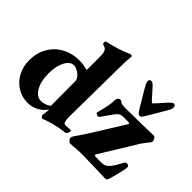

<svg xmlns="http://www.w3.org/2000/svg" viewBox="-136 -985 1285 1285"><g transform="rotate(45 506.5 -343.0)"><path d="M544 -62Q549 -62 551 -60Q553 -58 553 -51Q553 -43 546.5 -33.5Q540 -24 535 -24Q449 -14 376 13Q364 19 358 19Q355 19 349 12Q343 5 343 1Q347 -21 349 -51V-57Q327 -24 291 -5Q255 14 216 14Q162 14 117 -13.5Q72 -41 46.5 -89Q21 -137 21 -196Q21 -265 52 -319Q83 -373 138 -403Q193 -433 264 -433Q293 -433 323 -425L336 -422Q340 -422 340 -433V-546Q340 -582 332 -598Q324 -614 303 -618Q291 -621 291 -634Q291 -647 302 -649Q338 -656 380.5 -669.5Q423 -683 451 -695Q473 -705 477 -705Q482 -705 485.5 -701.5Q489 -698 489 -693Q488 -689 486.5 -672.5Q485 -656 484 -638L478 -122Q478 -87 483 -73Q488 -59 501 -59L540 -62ZM489 -692V-693ZM340 -84 339 -315Q339 -329 326 -345.5Q313 -362 293.5 -373Q274 -384 258 -384Q222 -384 198.5 -339Q175 -294 175 -224Q175 -151 202 -104.5Q229 -58 271 -58Q286 -58 307 -65Q328 -72 340 -84ZM583 -25Q583 -32 591.5 -45Q600 -58 609 -71Q613 -77 617 -82.5Q621 -88 625 -94L671 -166Q729 -258 792 -361Q794 -365 794 -367Q794 -373 781 -373H736Q721 -373 711 -369Q701 -365 691 -355Q682 -346 639 -284L623 -261Q618 -256 611 -256Q603 -256 596 -260.5Q589 -265 590 -271Q591 -275 603.5 -326Q616 -377 616 -414Q616 -425 623.5 -433Q631 -441 640 -441Q650 -441 660 -431Q668 -424 709 -424L751 -425Q876 -425 967 -429Q976 -429 983 -417.5Q990 -406 990 -395Q990 -390 987 -385Q970 -365 944 -329L784 -68Q781 -64 781 -60Q781 -53 799 -53H850Q866 -53 878 -58Q890 -63 902 -76Q915 -90 924.5 -105.5Q934 -121 942 -135.5Q950 -150 955 -159Q961 -170 973 -170Q981 -170 987 -165.5Q993 -161 993 -154Q993 -139 982.5 -95Q972 -51 960 -11Q958 -4 952.5 0.5Q947 5 940 5L888 3Q868 3 811.5 1Q755 -1 698 -1Q678 -1 642 3L608 5Q603 5 593 -5.5Q583 -16 583 -25ZM767 -498 737 -549Q710 -592 689 -631Q681 -647 681 -658Q681 -676 699 -676Q707 -676 716 -668.5Q725 -661 742 -642Q746 -638 750.5 -632.5Q755 -627 760 -622Q782 -596 800 -578Q804 -574 806 -574Q808 -574 812 -578Q828 -594 870 -642Q886 -660 896 -668Q906 -676 913 -676Q920 -676 924.5 -670Q929 -664 929 -654Q929 -643 923 -631Q908 -603 874 -547L844 -496Q831 -473 823.5 -464Q816 -455 806 -455Q797 -455 789 -464.5Q781 -474 767 -498Z"/></g></svg>

Font: EB Garamond ExtraBold
Style: Regular
Weight: 800
Designer: Georg Duffner and Octavio Pardo
Foundry: Georg Duffner
Version: Version 1.000